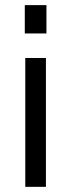

<svg xmlns="http://www.w3.org/2000/svg" viewBox="-20 -725 276 745"><path d="M78.1 0V-500H158.2V0ZM76.2 -595.2H160.2V-705.1H76.2Z"/></svg>

Font: TASA Orbiter Text
Style: Regular
Weight: 400
Designer: Weizhong Zhang
Version: Version 1.000;Glyphs 3.1.2 (3151)